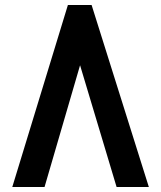

<svg xmlns="http://www.w3.org/2000/svg" viewBox="-20 -745 640 765"><path d="M299 -485 157.5 0H29L250.5 -725H345L573 0H444.5Z"/></svg>

Font: JuliaMono ExtraBold
Style: Regular
Weight: 800
Monospace: yes
Designer: cormullion
Foundry: corm
Version: Version 0.055; ttfautohint (v1.8.4)